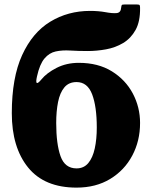

<svg xmlns="http://www.w3.org/2000/svg" viewBox="-20 -817 676 854"><path d="M603 -782.5Q604 -721.5 583 -683.8Q562 -646 527.5 -625.5Q493 -605 451.5 -597.5Q410 -590 369.5 -590Q328.5 -590 292.8 -592.2Q257 -594.5 228 -588.2Q199 -582 177.8 -556.8Q156.5 -531.5 144.5 -477Q133 -426 164 -463.5Q187.5 -492.5 231.5 -515Q275.5 -537.5 330.5 -537.5Q416.5 -537.5 477.5 -499.8Q538.5 -462 570.8 -401Q603 -340 603 -270Q603 -190 568.2 -124.8Q533.5 -59.5 470 -21Q406.5 17.5 320.5 17.5Q177.5 17.5 105 -72Q32.5 -161.5 32.5 -313.5Q32.5 -471.5 78.5 -572Q124.5 -672.5 203.5 -720.5Q282.5 -768.5 380.5 -768.5Q418.5 -768.5 449.2 -762.8Q480 -757 498.8 -758.8Q517.5 -760.5 519 -783.5Q520 -792 521.8 -794.5Q523.5 -797 533 -797H590Q599 -797 601 -794.2Q603 -791.5 603 -782.5ZM230 -270Q230 -177 249.2 -122.5Q268.5 -68 320.5 -68Q353 -68 372.8 -91.8Q392.5 -115.5 401.5 -156.8Q410.5 -198 410.5 -250Q410.5 -343 389.8 -397.5Q369 -452 320.5 -452Q286 -452 266.2 -428.2Q246.5 -404.5 238.2 -363.2Q230 -322 230 -270Z"/></svg>

Font: Besley* Heavy
Style: Regular
Weight: 800
Designer: Owen Earl
Foundry: indestructible type*
Version: Version 3.000; ttfautohint (v1.8.3)